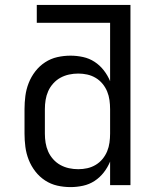

<svg xmlns="http://www.w3.org/2000/svg" viewBox="-20 -755 640 783"><path d="M268 8Q240 8 213.5 2Q187 -4 164 -19Q141 -34 124 -56Q107 -78 97 -103.5Q87 -129 83.5 -156Q80 -183 80 -210V-310Q80 -337 83.5 -364Q87 -391 97 -416.5Q107 -442 124 -464Q141 -486 164 -501Q187 -516 213.5 -522Q240 -528 268 -528Q293 -528 318.5 -522.5Q344 -517 365.5 -503Q387 -489 403 -468.5Q419 -448 429 -424V-662H130V-735H512V0H429V-96Q419 -72 403 -51.5Q387 -31 365.5 -17Q344 -3 318.5 2.5Q293 8 268 8ZM299 -65Q318 -65 336 -69Q354 -73 370 -82.5Q386 -92 398 -106.5Q410 -121 417 -138Q424 -155 426.5 -173.5Q429 -192 429 -210V-310Q429 -328 426.5 -346.5Q424 -365 417 -382Q410 -399 398 -413.5Q386 -428 370 -437.5Q354 -447 336 -451Q318 -455 299 -455Q280 -455 261.5 -451Q243 -447 226.5 -438Q210 -429 197 -414.5Q184 -400 176.5 -383Q169 -366 166 -347.5Q163 -329 163 -310V-210Q163 -191 166 -172.5Q169 -154 176.5 -137Q184 -120 197 -105.5Q210 -91 226.5 -82Q243 -73 261.5 -69Q280 -65 299 -65Z"/></svg>

Font: Zed Sans Extended
Style: Regular
Weight: 400
Width: 7
Designer: Belleve Invis
Foundry: Belleve Invis
Version: Version 1.0.0; ttfautohint (v1.8.4)